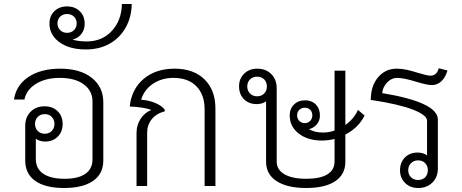

<svg xmlns="http://www.w3.org/2000/svg" viewBox="-20 -929 2306 959"><path d="M496 -418V-127Q496 -61 445 -25.5Q394 10 300 10Q206 10 156 -25.5Q106 -61 106 -127V-301Q106 -344 133 -371Q160 -398 203 -398Q243 -398 268 -373.5Q293 -349 293 -310Q293 -271 268.5 -246.5Q244 -222 206 -222Q178 -222 159 -236V-134Q159 -86 196.5 -61Q234 -36 303 -36Q371 -36 406.5 -61Q442 -86 442 -133V-422Q442 -476 398 -508Q354 -540 279 -540Q208 -540 160 -510.5Q112 -481 102 -432H50Q60 -503 122 -544.5Q184 -586 281 -586Q380 -586 438 -540.5Q496 -495 496 -418ZM155 -310Q155 -289 168.5 -275Q182 -261 204 -261Q225 -261 238.5 -275Q252 -289 252 -310Q252 -331 238.5 -345Q225 -359 204 -359Q182 -359 168.5 -345Q155 -331 155 -310Z M638 -909Q637 -843 607.5 -791Q578 -739 527 -710.5Q476 -682 409 -682Q326 -682 276.5 -718.5Q227 -755 227 -811Q227 -849 251.5 -873Q276 -897 315 -897Q354 -897 378.5 -873Q403 -849 403 -810Q403 -781 386.5 -759.5Q370 -738 342 -731Q373 -722 413 -722Q490 -722 538.5 -774.5Q587 -827 589 -909ZM315 -765Q336 -765 349.5 -778.5Q363 -792 363 -812Q363 -833 349.5 -846Q336 -859 315 -859Q294 -859 280.5 -846Q267 -833 267 -812Q267 -792 280.5 -778.5Q294 -765 315 -765Z M662 -266Q662 -304 682 -335Q702 -366 736 -380Q718 -387 688.5 -391.5Q659 -396 628 -397Q637 -484 697.5 -535Q758 -586 852 -586Q947 -586 1001.5 -532.5Q1056 -479 1056 -387V0H1002V-383Q1002 -456 961 -498Q920 -540 846 -540Q788 -540 744 -510.5Q700 -481 685 -431Q724 -428 756 -414.5Q788 -401 803 -381V-373Q761 -362 738 -333.5Q715 -305 715 -267V0H662Z M1705 -257V-121Q1705 -58 1654.5 -24Q1604 10 1509 10Q1415 10 1362 -24Q1309 -58 1309 -121V-423Q1290 -409 1262 -409Q1223 -409 1198.5 -433.5Q1174 -458 1174 -498Q1174 -536 1199.5 -561Q1225 -586 1265 -586Q1308 -586 1335 -559Q1362 -532 1362 -489V-122Q1362 -81 1401 -58.5Q1440 -36 1509 -36Q1579 -36 1615 -58Q1651 -80 1651 -122V-235Q1619 -227 1588 -227Q1517 -227 1472 -262Q1427 -297 1427 -353Q1427 -386 1448.5 -407Q1470 -428 1504 -428Q1537 -428 1557.5 -407Q1578 -386 1578 -352Q1578 -326 1562 -307.5Q1546 -289 1523 -284Q1551 -267 1593 -267Q1624 -267 1651 -277V-576H1705V-305Q1747 -334 1768 -380L1801 -352Q1771 -291 1705 -257ZM1313 -497Q1313 -519 1299.5 -532.5Q1286 -546 1264 -546Q1243 -546 1229 -532.5Q1215 -519 1215 -497Q1215 -476 1229 -462Q1243 -448 1264 -448Q1286 -448 1299.5 -462Q1313 -476 1313 -497ZM1502 -314Q1518 -314 1529 -325Q1540 -336 1540 -353Q1540 -370 1529.5 -380.5Q1519 -391 1502 -391Q1486 -391 1475 -380.5Q1464 -370 1464 -353Q1464 -336 1475 -325Q1486 -314 1502 -314Z M1889 -464Q2167 -418 2167 -332V-87Q2167 -44 2139.5 -17Q2112 10 2069 10Q2029 10 2003.5 -15Q1978 -40 1978 -78Q1978 -118 2002.5 -142.5Q2027 -167 2066 -167Q2094 -167 2113 -153V-326Q2113 -354 2042.5 -381.5Q1972 -409 1832 -430Q1832 -500 1868.5 -543Q1905 -586 1961 -586Q1987 -586 2011.5 -580.5Q2036 -575 2072 -564Q2115 -551 2130 -551Q2146 -551 2156.5 -560.5Q2167 -570 2171 -588L2215 -577Q2205 -542 2184.5 -523Q2164 -504 2136 -504Q2115 -504 2061 -520Q1997 -540 1963 -540Q1936 -540 1914 -517.5Q1892 -495 1889 -464ZM2117 -79Q2117 -100 2103.5 -114Q2090 -128 2068 -128Q2047 -128 2033 -114Q2019 -100 2019 -79Q2019 -57 2033 -43.5Q2047 -30 2068 -30Q2090 -30 2103.5 -43.5Q2117 -57 2117 -79Z"/></svg>

Font: Sarabun ExtraLight
Style: Regular
Weight: 275
Designer: Suppakit Chalermlarp | Katatrad Co.,Ltd.
Foundry: Cadson Demak Co.,Ltd.
Version: Version 1.000; ttfautohint (v1.6)